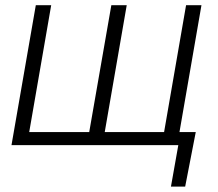

<svg xmlns="http://www.w3.org/2000/svg" viewBox="-20 -548 823 725"><path d="M115.2 -528.3 23.4 0H653.3L625.5 156.7H679.2L719.2 -49.3H657.7L740.7 -528.3H682.6L599.6 -49.3H375.5L458.5 -528.3H400.4L316.9 -49.3H90.3L173.3 -528.3Z"/></svg>

Font: Roboto Light
Style: Italic
Weight: 300
Italic angle: -12°
Designer: Google
Version: Version 2.137; 2017